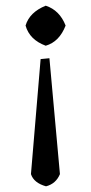

<svg xmlns="http://www.w3.org/2000/svg" viewBox="-20 -434 321 676"><path d="M89 179 123 -226 154 -229 191 179Q177 213 142 222Q99 210 89 179ZM70 -344Q84 -391 141 -414Q190 -398 211 -344Q189 -287 141 -273Q84 -294 70 -344Z"/></svg>

Font: Balthazar
Style: Regular
Weight: 400
Designer: Dario Manuel Muhafara
Foundry: Dario Manuel Muhafara
Version: Version 1.000